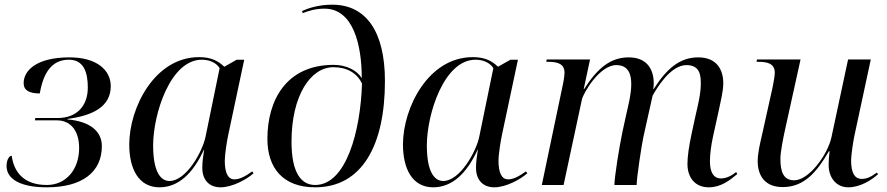

<svg xmlns="http://www.w3.org/2000/svg" viewBox="-20 -790 3787 820"><path d="M180 10C331 10 415 -55 415 -166C415 -231 362 -272 268 -280V-282C374 -296 453 -333 453 -422C453 -491 393 -545 277 -545C136 -545 81 -489 81 -435C81 -404 105 -391 150 -391C165 -480 202 -535 274 -535C339 -535 355 -479 355 -416C355 -334 304 -286 227 -286H131L129 -276H223C286 -276 318 -226 318 -158C318 -66 262 0 180 0C80 0 39 -57 30 -125C21 -125 8 -110 8 -81C8 -23 71 10 180 10Z M661 10C741 10 804 -48 851 -151H852C847 -118 844 -100 844 -73C844 -21 874 10 922 10C972 10 1034 -24 1063 -50L1057 -58C1027 -36 1003 -24 981 -24C954 -24 940 -51 940 -104C940 -131 950 -193 955 -215L1023 -535H991L938 -505C912 -529 884 -546 830 -546C640 -546 532 -329 532 -173C532 -69 572 10 661 10ZM704 -17C664 -17 634 -60 634 -169C634 -302 707 -535 842 -535C873 -535 903 -523 918 -499L858 -207C845 -142 775 -17 704 -17Z M1326 10C1526 10 1624 -169 1624 -444C1624 -656 1543 -770 1399 -770C1341 -770 1296 -755 1270 -743L1273 -734C1297 -743 1325 -753 1366 -753C1487 -753 1525 -602 1525 -456C1506 -488 1461 -513 1405 -513C1202 -513 1122 -361 1122 -197C1122 -73 1188 10 1326 10ZM1326 0C1268 0 1225 -49 1225 -185C1225 -381 1306 -503 1404 -503C1462 -503 1505 -478 1526 -433C1520 -232 1459 0 1326 0Z M1830 10C1910 10 1973 -48 2020 -151H2021C2016 -118 2013 -100 2013 -73C2013 -21 2043 10 2091 10C2141 10 2203 -24 2232 -50L2226 -58C2196 -36 2172 -24 2150 -24C2123 -24 2109 -51 2109 -104C2109 -131 2119 -193 2124 -215L2192 -535H2160L2107 -505C2081 -529 2053 -546 1999 -546C1809 -546 1701 -329 1701 -173C1701 -69 1741 10 1830 10ZM1873 -17C1833 -17 1803 -60 1803 -169C1803 -302 1876 -535 2011 -535C2042 -535 2072 -523 2087 -499L2027 -207C2014 -142 1944 -17 1873 -17Z M3007 10C3059 10 3097 -20 3129 -47L3124 -55C3101 -37 3080 -28 3059 -28C3027 -28 3012 -55 3012 -101C3012 -131 3017 -169 3025 -206L3051 -324C3058 -358 3069 -401 3069 -434C3069 -493 3041 -545 2962 -545C2884 -545 2828 -498 2772 -410H2770C2771 -418 2772 -426 2772 -434C2772 -493 2744 -545 2665 -545C2587 -545 2531 -498 2475 -410H2473L2500 -536H2315L2313 -526H2321C2359 -526 2391 -519 2391 -479C2391 -473 2389 -453 2385 -434L2294 0H2387L2465 -364C2471 -393 2541 -512 2612 -512C2666 -512 2676 -470 2676 -430C2676 -387 2661 -330 2655 -303L2638 -225C2625 -164 2604 -32 2604 0H2699C2699 -30 2720 -169 2728 -206L2767 -381C2783 -410 2842 -512 2912 -512C2973 -512 2973 -462 2973 -430C2973 -387 2958 -330 2952 -303L2935 -225C2922 -164 2916 -122 2916 -90C2916 -32 2948 10 3007 10Z M3603 10C3653 10 3701 -20 3730 -46L3725 -53C3699 -34 3682 -26 3660 -26C3630 -26 3615 -52 3615 -104C3615 -131 3625 -193 3630 -215L3699 -536H3602L3531 -204C3516 -132 3436 -20 3372 -20C3326 -20 3313 -56 3313 -112C3313 -141 3325 -201 3333 -237L3399 -536H3213L3211 -526H3219C3257 -526 3289 -519 3289 -479C3289 -468 3284 -438 3280 -419L3234 -212C3226 -178 3216 -135 3216 -102C3216 -43 3244 9 3323 9C3415 9 3469 -56 3520 -144H3523C3520 -122 3519 -100 3519 -85C3519 -33 3550 10 3603 10Z"/></svg>

Font: Noto Serif Display
Style: Italic
Weight: 400
Italic angle: -12°
Designer: Monotype Design Team
Foundry: Monotype Imaging Inc.
Version: Version 2.009